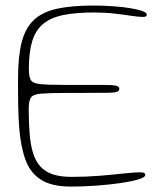

<svg xmlns="http://www.w3.org/2000/svg" viewBox="-20 -636 598 692"><path d="M236 36.5Q167 36.5 128 12Q89 -12.5 71.8 -60.2Q54.5 -108 49 -177.5Q47.5 -196.5 46.8 -216.8Q46 -237 45.5 -258.8Q45 -280.5 45 -304Q45 -327.5 45 -352.5Q45 -432.5 58.2 -484Q71.5 -535.5 102.2 -564.2Q133 -593 185.5 -604.5Q238 -616 316 -616Q353 -616 387.8 -613.5Q422.5 -611 449.8 -606.5Q477 -602 493 -596.2Q509 -590.5 509 -583.5Q509 -578.5 505.5 -576.8Q502 -575 495 -575Q480 -575 453.8 -579Q427.5 -583 393 -587Q358.5 -591 318.5 -591Q253 -591 208 -581.8Q163 -572.5 135.8 -550Q108.5 -527.5 96.2 -488Q84 -448.5 84 -388.5Q84 -360 91 -347.8Q98 -335.5 125.8 -332.8Q153.5 -330 216 -330Q225.5 -330 244.2 -330Q263 -330 284.2 -330Q305.5 -330 323.2 -330Q341 -330 348.5 -330Q386.5 -330 398.2 -327Q410 -324 410 -316.5Q410 -307 398.5 -304.2Q387 -301.5 362.5 -301.5Q350.5 -301.5 332.8 -301.5Q315 -301.5 294.8 -301.2Q274.5 -301 255.2 -301Q236 -301 221.5 -301Q157.5 -301 128.2 -298.5Q99 -296 91.2 -284Q83.5 -272 83.5 -244Q83.5 -193.5 86.8 -153.8Q90 -114 99 -84.8Q108 -55.5 125.2 -36.2Q142.5 -17 170 -7.8Q197.5 1.5 237.5 1.5Q290 1.5 339 -2.5Q388 -6.5 426.2 -10.8Q464.5 -15 484 -15Q495 -15 499.2 -12.8Q503.5 -10.5 503.5 -5Q503.5 3 479 10.5Q454.5 18 414.8 23.8Q375 29.5 328 33Q281 36.5 236 36.5Z"/></svg>

Font: Gluten Thin
Style: Regular
Weight: 100
Designer: Tyler Finck
Foundry: Etcetera Type Company
Version: Version 1.300